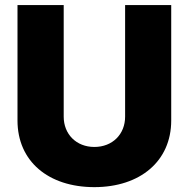

<svg xmlns="http://www.w3.org/2000/svg" viewBox="-20 -748 764 777"><path d="M361.8 9.3C546.9 9.3 672.9 -95.7 672.9 -260.3V-727.5H486.3V-275.9C486.3 -204.6 435.1 -153.3 361.8 -153.3C289.1 -153.3 237.8 -204.6 237.8 -275.9V-727.5H50.8V-260.3C50.8 -95.7 175.3 9.3 361.8 9.3Z"/></svg>

Font: Raveo ExtraBold
Style: Regular
Weight: 800
Designer: Jakub Foglar, Rasmus Andersson (Inter)
Foundry: Jakubfoglar.com
Version: Version 1.100;Glyphs 3.2.3 (3260)